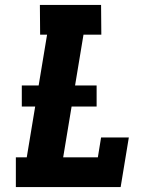

<svg xmlns="http://www.w3.org/2000/svg" viewBox="-20 -755 640 775"><path d="M44 0V-120H88L122 -325H68V-410H136L170 -615H142L141 -735H388L389 -615H317L283 -410H370V-325H269L235 -120H375L388 -200H500L467 0Z"/></svg>

Font: Iosevka Etoile Heavy
Style: Italic
Weight: 900
Italic angle: -9°
Designer: Belleve Invis
Foundry: Belleve Invis
Version: Version 22.1.2; ttfautohint (v1.8.4)